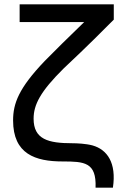

<svg xmlns="http://www.w3.org/2000/svg" viewBox="-20 -740 552 880"><path d="M497.5 120C514.5 6.5 471.5 -54.5 404 -73.5C374.5 -81.5 333 -83.5 311.5 -83.5C201.5 -83.5 134 -101 134 -196C134 -260 165 -320.5 271.5 -426C392.5 -539.5 445 -594 501.5 -650V-720H70V-639H366C291 -567 227 -503 185 -460.5C66 -336 40 -266 40 -188C40 -34 142 0 267 0C366.5 0 422.5 3.5 418 120Z"/></svg>

Font: Hauora Medium
Style: Regular
Weight: 500
Designer: Wayne Shih
Foundry: WCYS
Version: Version 1.001;hotconv 1.0.109;makeotfexe 2.5.65596